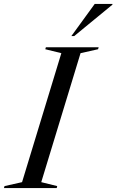

<svg xmlns="http://www.w3.org/2000/svg" viewBox="-59 -955 592 975"><path d="M252.5 -685 171 -705 174 -715H442L439 -705L350 -685L150.5 -30L231.5 -10L229 0H-39L-36 -10L53 -30ZM303.5 -772 422 -935H512.5L511.5 -931L318 -772Z"/></svg>

Font: Newsreader Display
Style: Italic
Weight: 400
Italic angle: -17°
Designer: Hugues Gentile
Foundry: Production Type
Version: Version 1.001